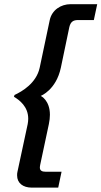

<svg xmlns="http://www.w3.org/2000/svg" viewBox="-20 -753 479 907"><path d="M47.5 -300 45.8 -295.8C71.7 -280.8 113.3 -249.2 113.3 -192.5C113.3 -184.2 112.5 -175.8 110.8 -166.7L62.5 58.3C60.8 64.2 60.8 70 60.8 75.8C60.8 111.7 88.3 133.3 130 133.3H255L270.8 58.3H195.8C177.5 58.3 168.3 52.5 168.3 38.3C168.3 34.2 169.2 30 170 25L210.8 -166.7C214.2 -183.3 215.8 -197.5 215.8 -210.8C215.8 -280 172.5 -300 172.5 -300C172.5 -300 245 -327.5 267.5 -433.3L307.5 -625C313.3 -649.2 325 -658.3 348.3 -658.3H423.3L439.2 -733.3H314.2C266.7 -733.3 225 -705 215 -658.3L167.5 -433.3C151.7 -360 84.2 -320.8 48.3 -304.2Z"/></svg>

Font: BoonHome
Style: Bold Oblique
Weight: 700
Italic angle: -12°
Designer: Sungsit Sawaiwan
Foundry: Sungsit Sawaiwan
Version: Version 0.2